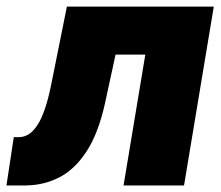

<svg xmlns="http://www.w3.org/2000/svg" viewBox="-48 -566 673 586"><path d="M-28.3 0 -5.9 -147.5H10.7Q43 -147.9 66.9 -185.3Q90.8 -222.7 107.4 -303.7L156.2 -545.9H604.5L513.7 0H329.1L395.5 -399.4H304.7L272.5 -251Q252 -158.2 215.8 -103.3Q179.7 -48.3 132.1 -24.2Q84.5 0 28.3 0Z"/></svg>

Font: Inter Tight Black
Style: Italic
Weight: 900
Italic angle: -9.39999°
Designer: Rasmus Andersson
Foundry: rsms
Version: Version 3.004; ttfautohint (v1.8.4.7-5d5b)